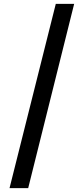

<svg xmlns="http://www.w3.org/2000/svg" viewBox="-20 -801 435 998"><path d="M365.5 -781 126.5 177H29.5L270 -781Z"/></svg>

Font: Merriweather 48pt Black
Style: Regular
Weight: 900
Version: Version 2.100